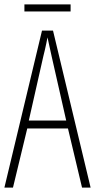

<svg xmlns="http://www.w3.org/2000/svg" viewBox="-20 -853 432 873"><path d="M353 0 289 -269H104L39 0H0L171 -714H221L392 0ZM215 -596Q211 -614 208 -628Q205 -642 202 -655.5Q199 -669 196 -683Q193 -669 190.5 -655.5Q188 -642 184.5 -628Q181 -614 177 -597L111 -305H281ZM301 -833V-801H91V-833Z"/></svg>

Font: Noto Sans Khmer ExtraCondensed ExtraLight
Style: Regular
Weight: 250
Width: 2
Designer: Danh Hong and the Monotype Design Team
Foundry: Monotype Imaging Inc.
Version: Version 2.004